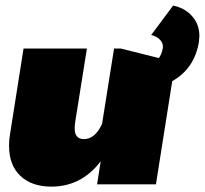

<svg xmlns="http://www.w3.org/2000/svg" viewBox="-20 -678 754 707"><path d="M617.5 -657.5Q661.7 -648.3 687.9 -617.9Q714.2 -587.5 714.2 -545.8Q714.2 -539.2 712.5 -524.2Q696.7 -425.8 614.2 -379.2L554.2 0.8H337.5L350.8 -84.2Q280 9.2 169.2 9.2Q96.7 9.2 55 -30.4Q13.3 -70 13.3 -141.7Q13.3 -163.3 16.7 -182.5L66.7 -499.2H300L257.5 -232.5Q255 -216.7 255 -205Q255 -165.8 289.2 -165.8Q330 -165.8 355.8 -221.7L400 -499.2H425L565 -464.2Q575 -477.5 579.2 -499.2Q579.2 -500 579.6 -502.5Q580 -505 580 -505.8Q580 -520.8 568.3 -532.5Q556.7 -544.2 536.7 -549.2Z"/></svg>

Font: BoonTook
Style: Italic
Weight: 400
Italic angle: -9°
Designer: Sungsit Sawaiwan
Foundry: FontUni
Version: Version 3.0